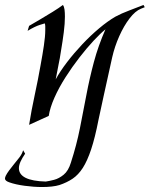

<svg xmlns="http://www.w3.org/2000/svg" viewBox="-81 -488 602 772"><path d="M89 264Q55 264 18 259Q-19 254 -44 245Q-61 239 -61 230Q-61 226 -58 219Q-53 209 -44.5 197.5Q-36 186 -27 175L-3 145Q3 137 6.5 130Q10 123 12 116L20 130Q-5 166 -5 188Q-5 239 103 242Q117 240 136.5 235Q156 230 175 214.5Q194 199 204 166Q227 95 240.5 27Q254 -41 266.5 -107Q279 -173 296.5 -238.5Q314 -304 343 -370Q323 -354 295.5 -324.5Q268 -295 238.5 -257Q209 -219 182.5 -177.5Q156 -136 138 -95.5Q120 -55 115 -22L36 14Q45 -43 58.5 -105.5Q72 -168 82 -225Q90 -268 95.5 -305Q101 -342 101 -367Q101 -375 101 -382Q101 -389 99 -394Q99 -394 79.5 -388Q60 -382 30 -364L36 -384Q55 -395 80.5 -410Q106 -425 131 -440.5Q156 -456 172 -468Q177 -461 178.5 -449Q180 -437 180 -421Q180 -394 175.5 -358.5Q171 -323 164 -282Q160 -254 154 -226Q148 -198 143 -169Q161 -202 189 -238.5Q217 -275 250 -310Q283 -345 317.5 -374Q352 -403 383 -421Q407 -434 439 -446Q471 -458 496 -468L501 -459L486 -453Q463 -444 440 -414Q417 -384 398.5 -342.5Q380 -301 370 -257Q350 -169 336.5 -105.5Q323 -42 315 -6Q301 66 285.5 112.5Q270 159 252 187Q234 215 211 230.5Q188 246 158 256Q145 260 127 262Q109 264 89 264Z"/></svg>

Font: Kings
Style: Regular
Weight: 400
Designer: Robert E. Leuschke
Foundry: Robert E. Leuschke
Version: Version 1.010; ttfautohint (v1.8.3)